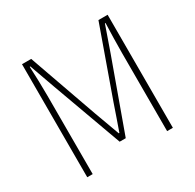

<svg xmlns="http://www.w3.org/2000/svg" viewBox="-157 -897 1084 1068"><g transform="rotate(-30 385.0 -363.0)"><path d="M110 0H145V-502C145 -559 143 -633 140 -692H144L201 -532L365 -81H404L567 -532L623 -692H627C625 -633 623 -559 623 -502V0H660V-726H601L445 -288C426 -234 408 -179 388 -124H384C364 -179 344 -234 324 -288L169 -726H110Z"/></g></svg>

Font: Source Han Sans JP VF
Style: Regular
Weight: 250
Designer: Ryoko NISHIZUKA 西塚涼子 (kana, bopomofo & ideographs); Paul D. Hunt (Latin, Greek & Cyrillic); Sandoll Communications 산돌커뮤니
Foundry: Adobe
Version: Version 2.004;hotconv 1.0.118;makeotfexe 2.5.65603